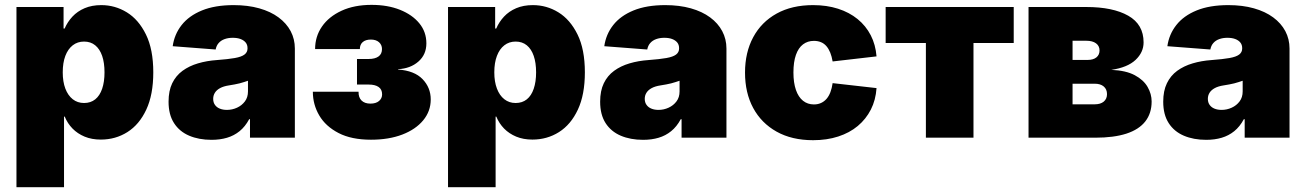

<svg xmlns="http://www.w3.org/2000/svg" viewBox="-20 -568 5388 792"><path d="M47.9 204.1V-539.1H242.2V-450.2H246.6Q258.3 -477.5 278.8 -499.5Q299.3 -521.5 329.1 -534.2Q358.9 -546.9 397.9 -546.9Q454.6 -546.9 503.2 -517.1Q551.8 -487.3 582 -425.8Q612.3 -364.3 612.3 -269.5Q612.3 -177.7 583.5 -116Q554.7 -54.2 505.6 -23.2Q456.5 7.8 396 7.8Q358.4 7.8 329.1 -4.4Q299.8 -16.6 279.1 -37.8Q258.3 -59.1 247.1 -86.9H244.1V204.1ZM326.7 -143.1Q354 -143.1 372.8 -158.2Q391.6 -173.3 401.4 -201.9Q411.1 -230.5 411.1 -269.5Q411.1 -309.1 401.4 -337.4Q391.6 -365.7 372.8 -381.1Q354 -396.5 326.7 -396.5Q299.8 -396.5 280 -381.1Q260.3 -365.7 249.5 -337.4Q238.8 -309.1 238.8 -269.5Q238.8 -231 249.5 -202.6Q260.3 -174.3 280 -158.7Q299.8 -143.1 326.7 -143.1Z M852.5 8.8Q800.3 8.8 760.3 -8.3Q720.2 -25.4 697.8 -60.3Q675.3 -95.2 675.3 -148.4Q675.3 -193.4 690.4 -224.6Q705.6 -255.9 732.9 -275.9Q760.3 -295.9 796.6 -306.6Q833 -317.4 875 -320.3Q920.9 -323.7 948.5 -328.6Q976.1 -333.5 988.5 -343Q1001 -352.5 1001 -367.7V-369.6Q1001 -383.3 993.4 -392.6Q985.8 -401.9 972.4 -407Q959 -412.1 939.9 -412.1Q921.4 -412.1 906.5 -406.7Q891.6 -401.4 882.1 -390.6Q872.6 -379.9 869.6 -363.8L692.4 -377.4Q699.2 -426.3 729.2 -464.6Q759.3 -502.9 813 -524.9Q866.7 -546.9 943.8 -546.9Q1002.4 -546.9 1049.3 -533.7Q1096.2 -520.5 1128.9 -496.3Q1161.6 -472.2 1179 -439.5Q1196.3 -406.7 1196.3 -367.7V0H1011.2V-76.2H1007.8Q991.2 -45.4 968.3 -26.9Q945.3 -8.3 916.5 0.2Q887.7 8.8 852.5 8.8ZM916 -114.7Q938 -114.7 957.8 -123.8Q977.5 -132.8 990.2 -149.7Q1002.9 -166.5 1002.9 -190.9V-234.9Q995.1 -232.4 986.6 -229.5Q978 -226.6 968 -224.1Q958 -221.7 947.5 -219.7Q937 -217.8 924.8 -215.8Q902.3 -212.4 887.9 -204.6Q873.5 -196.8 866.5 -185.5Q859.4 -174.3 859.4 -160.2Q859.4 -145.5 866.7 -135.3Q874 -125 886.7 -119.9Q899.4 -114.7 916 -114.7Z M1510.3 8.3Q1429.7 8.3 1376.5 -19.3Q1323.2 -46.9 1296.9 -91.8Q1270.5 -136.7 1270.5 -189.5H1459Q1458.5 -166 1471.4 -153.3Q1484.4 -140.6 1507.8 -140.6Q1530.8 -140.6 1543.5 -151.4Q1556.2 -162.1 1556.2 -178.7Q1556.2 -199.2 1541.7 -209.2Q1527.3 -219.2 1501 -219.2H1452.6V-324.7H1501Q1526.9 -324.7 1541.3 -335Q1555.7 -345.2 1555.7 -365.7Q1555.7 -382.8 1543.5 -393.8Q1531.2 -404.8 1509.8 -404.8Q1488.3 -404.8 1476.3 -394.5Q1464.4 -384.3 1464.4 -365.7H1279.8Q1279.8 -417.5 1308.1 -458.5Q1336.4 -499.5 1388.9 -523.7Q1441.4 -547.9 1512.7 -547.9Q1579.1 -547.9 1629.9 -527.6Q1680.7 -507.3 1709.7 -471.9Q1738.8 -436.5 1738.8 -389.2Q1738.8 -342.8 1705.8 -314Q1672.9 -285.2 1622.1 -282.7V-281.2Q1689.5 -276.4 1723.1 -241.5Q1756.8 -206.5 1756.8 -157.7Q1756.8 -109.4 1725.8 -71.8Q1694.8 -34.2 1639.4 -12.9Q1584 8.3 1510.3 8.3Z M1828.1 204.1V-539.1H2022.5V-450.2H2026.9Q2038.6 -477.5 2059.1 -499.5Q2079.6 -521.5 2109.4 -534.2Q2139.2 -546.9 2178.2 -546.9Q2234.9 -546.9 2283.4 -517.1Q2332 -487.3 2362.3 -425.8Q2392.6 -364.3 2392.6 -269.5Q2392.6 -177.7 2363.8 -116Q2335 -54.2 2285.9 -23.2Q2236.8 7.8 2176.3 7.8Q2138.7 7.8 2109.4 -4.4Q2080.1 -16.6 2059.3 -37.8Q2038.6 -59.1 2027.3 -86.9H2024.4V204.1ZM2106.9 -143.1Q2134.3 -143.1 2153.1 -158.2Q2171.9 -173.3 2181.6 -201.9Q2191.4 -230.5 2191.4 -269.5Q2191.4 -309.1 2181.6 -337.4Q2171.9 -365.7 2153.1 -381.1Q2134.3 -396.5 2106.9 -396.5Q2080.1 -396.5 2060.3 -381.1Q2040.5 -365.7 2029.8 -337.4Q2019 -309.1 2019 -269.5Q2019 -231 2029.8 -202.6Q2040.5 -174.3 2060.3 -158.7Q2080.1 -143.1 2106.9 -143.1Z M2632.8 8.8Q2580.6 8.8 2540.5 -8.3Q2500.5 -25.4 2478 -60.3Q2455.6 -95.2 2455.6 -148.4Q2455.6 -193.4 2470.7 -224.6Q2485.8 -255.9 2513.2 -275.9Q2540.5 -295.9 2576.9 -306.6Q2613.3 -317.4 2655.3 -320.3Q2701.2 -323.7 2728.8 -328.6Q2756.3 -333.5 2768.8 -343Q2781.2 -352.5 2781.2 -367.7V-369.6Q2781.2 -383.3 2773.7 -392.6Q2766.1 -401.9 2752.7 -407Q2739.3 -412.1 2720.2 -412.1Q2701.7 -412.1 2686.8 -406.7Q2671.9 -401.4 2662.4 -390.6Q2652.8 -379.9 2649.9 -363.8L2472.7 -377.4Q2479.5 -426.3 2509.5 -464.6Q2539.6 -502.9 2593.3 -524.9Q2647 -546.9 2724.1 -546.9Q2782.7 -546.9 2829.6 -533.7Q2876.5 -520.5 2909.2 -496.3Q2941.9 -472.2 2959.2 -439.5Q2976.6 -406.7 2976.6 -367.7V0H2791.5V-76.2H2788.1Q2771.5 -45.4 2748.5 -26.9Q2725.6 -8.3 2696.8 0.2Q2668 8.8 2632.8 8.8ZM2696.3 -114.7Q2718.3 -114.7 2738 -123.8Q2757.8 -132.8 2770.5 -149.7Q2783.2 -166.5 2783.2 -190.9V-234.9Q2775.4 -232.4 2766.8 -229.5Q2758.3 -226.6 2748.3 -224.1Q2738.3 -221.7 2727.8 -219.7Q2717.3 -217.8 2705.1 -215.8Q2682.6 -212.4 2668.2 -204.6Q2653.8 -196.8 2646.7 -185.5Q2639.6 -174.3 2639.6 -160.2Q2639.6 -145.5 2647 -135.3Q2654.3 -125 2667 -119.9Q2679.7 -114.7 2696.3 -114.7Z M3334 10.3Q3246.6 10.3 3183.6 -24.9Q3120.6 -60.1 3086.9 -122.6Q3053.2 -185.1 3053.2 -268.6Q3053.2 -351.6 3086.9 -414.3Q3120.6 -477.1 3183.6 -512Q3246.6 -546.9 3334 -546.9Q3390.6 -546.9 3437 -532Q3483.4 -517.1 3517.6 -489.3Q3551.8 -461.4 3571.8 -422.6Q3591.8 -383.8 3595.7 -335.4L3414.6 -314.5Q3411.1 -335 3404.8 -350.8Q3398.4 -366.7 3388.9 -377.7Q3379.4 -388.7 3366.5 -394Q3353.5 -399.4 3337.4 -399.4Q3311.5 -399.4 3292.5 -385Q3273.4 -370.6 3263.2 -341.6Q3252.9 -312.5 3252.9 -269Q3252.9 -226.6 3263.2 -197Q3273.4 -167.5 3292.5 -152.3Q3311.5 -137.2 3337.4 -137.2Q3353.5 -137.2 3366.5 -143.1Q3379.4 -148.9 3389.2 -159.9Q3398.9 -170.9 3405.3 -187.5Q3411.6 -204.1 3414.6 -225.1L3595.7 -204.6Q3592.3 -155.3 3572.3 -116Q3552.2 -76.7 3518.3 -48.3Q3484.4 -20 3437.7 -4.9Q3391.1 10.3 3334 10.3Z M3799.3 0V-390.6H3633.3V-539.1H4161.6V-390.6H3995.6V0Z M4222.7 0V-539.1H4460.9Q4570.8 -539.1 4634 -503.2Q4697.3 -467.3 4697.3 -393.1Q4697.3 -352.1 4664.1 -320.8Q4630.9 -289.6 4564 -279.8Q4624.5 -277.3 4660.9 -257.8Q4697.3 -238.3 4713.9 -209.2Q4730.5 -180.2 4730.5 -149.4Q4730.5 -100.6 4704.3 -67.1Q4678.2 -33.7 4626.5 -16.8Q4574.7 0 4498 0ZM4404.3 -137.7H4495.6Q4519.5 -137.7 4533 -148.9Q4546.4 -160.2 4546.4 -179.7Q4546.4 -199.7 4533 -211.2Q4519.5 -222.7 4495.6 -222.7H4404.3ZM4404.3 -320.8H4466.8Q4489.7 -320.8 4502.7 -331.3Q4515.6 -341.8 4515.6 -359.9Q4515.6 -378.4 4501.2 -389.2Q4486.8 -399.9 4460.9 -399.9H4404.3Z M4955.6 8.8Q4903.3 8.8 4863.3 -8.3Q4823.2 -25.4 4800.8 -60.3Q4778.3 -95.2 4778.3 -148.4Q4778.3 -193.4 4793.5 -224.6Q4808.6 -255.9 4835.9 -275.9Q4863.3 -295.9 4899.7 -306.6Q4936 -317.4 4978 -320.3Q5023.9 -323.7 5051.5 -328.6Q5079.1 -333.5 5091.6 -343Q5104 -352.5 5104 -367.7V-369.6Q5104 -383.3 5096.4 -392.6Q5088.9 -401.9 5075.4 -407Q5062 -412.1 5043 -412.1Q5024.4 -412.1 5009.5 -406.7Q4994.6 -401.4 4985.1 -390.6Q4975.6 -379.9 4972.7 -363.8L4795.4 -377.4Q4802.2 -426.3 4832.3 -464.6Q4862.3 -502.9 4916 -524.9Q4969.7 -546.9 5046.9 -546.9Q5105.5 -546.9 5152.3 -533.7Q5199.2 -520.5 5231.9 -496.3Q5264.6 -472.2 5282 -439.5Q5299.3 -406.7 5299.3 -367.7V0H5114.3V-76.2H5110.8Q5094.2 -45.4 5071.3 -26.9Q5048.3 -8.3 5019.5 0.2Q4990.7 8.8 4955.6 8.8ZM5019 -114.7Q5041 -114.7 5060.8 -123.8Q5080.6 -132.8 5093.3 -149.7Q5106 -166.5 5106 -190.9V-234.9Q5098.1 -232.4 5089.6 -229.5Q5081.1 -226.6 5071 -224.1Q5061 -221.7 5050.5 -219.7Q5040 -217.8 5027.8 -215.8Q5005.4 -212.4 4991 -204.6Q4976.6 -196.8 4969.5 -185.5Q4962.4 -174.3 4962.4 -160.2Q4962.4 -145.5 4969.7 -135.3Q4977.1 -125 4989.7 -119.9Q5002.4 -114.7 5019 -114.7Z"/></svg>

Font: Inter 18pt Black
Style: Regular
Weight: 900
Designer: Rasmus Andersson
Foundry: rsms
Version: Version 4.001;git-66647c0bb